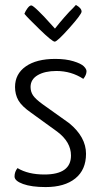

<svg xmlns="http://www.w3.org/2000/svg" viewBox="-20 -749 408 779"><path d="M79 -693Q83 -704 91.5 -715.5Q100 -727 107 -727Q113 -727 137 -703.5Q161 -680 182 -656L203 -633Q221 -656 242 -680Q263 -704 276 -716L288 -729Q311 -716 311 -702Q311 -691 261.5 -635.5Q212 -580 202 -580Q192 -580 140.5 -630Q89 -680 79 -693ZM204 -510Q247 -510 278 -500.5Q309 -491 320 -480Q331 -469 331 -460Q331 -445 318 -429Q269 -461 209 -461Q162 -461 133 -444Q104 -427 104 -396Q104 -377 114 -362Q124 -347 153 -326L261 -249Q329 -193 329 -125Q329 -60 285.5 -25Q242 10 165 10Q108 10 73.5 -2.5Q39 -15 39 -33Q39 -52 51 -67Q94 -41 160 -41Q268 -41 268 -118Q268 -173 212 -215L107 -291Q68 -318 54.5 -342Q41 -366 41 -396Q41 -449 84.5 -479.5Q128 -510 204 -510Z"/></svg>

Font: Yanone Kaffeesatz Light
Style: Regular
Weight: 300
Designer: Yanone (Cyrillic: Daniel Pouzeot)
Foundry: Yanone
Version: Version 1.003;PS 001.003;hotconv 1.0.88;makeotf.lib2.5.64775